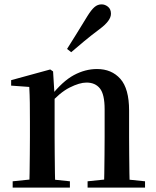

<svg xmlns="http://www.w3.org/2000/svg" viewBox="-20 -859 714 879"><path d="M38 0V-29L145 -40H195L300 -29V0ZM114 0Q115 -25 115.5 -66.5Q116 -108 116.5 -153Q117 -198 117 -232V-301Q117 -352 116.5 -388.5Q116 -425 114 -461L31 -467V-492L210 -541L223 -532L230 -417V-415V-232Q230 -198 230.5 -153Q231 -108 231.5 -66.5Q232 -25 233 0ZM381 0V-29L487 -40H537L644 -29V0ZM456 0Q457 -25 457.5 -66Q458 -107 458.5 -152Q459 -197 459 -232V-359Q459 -427 437.5 -454Q416 -481 376 -481Q344 -481 298.5 -458Q253 -435 204 -379L197 -417H211Q266 -487 318 -515Q370 -543 424 -543Q491 -543 531 -498Q571 -453 571 -353V-232Q571 -197 571.5 -152Q572 -107 572.5 -66Q573 -25 574 0ZM287 -635Q308 -669 330.5 -704.5Q353 -740 380 -785Q398 -814 412.5 -826.5Q427 -839 445 -839Q461 -839 474.5 -828Q488 -817 488 -796Q488 -780 475 -762.5Q462 -745 435 -725Q395 -695 365 -670Q335 -645 306 -620Z"/></svg>

Font: Noto Serif TC SemiBold
Style: Regular
Weight: 600
Version: Version 2.002-H1;hotconv 1.1.0;makeotfexe 2.6.0